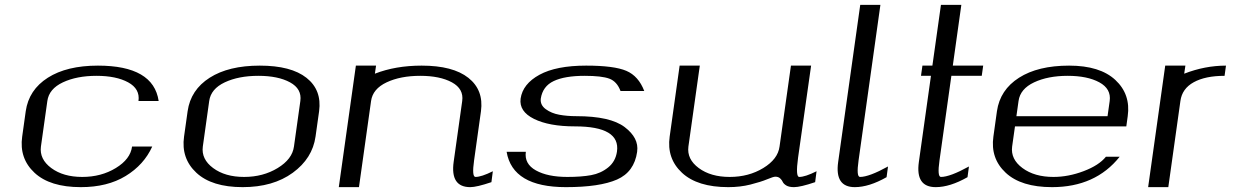

<svg xmlns="http://www.w3.org/2000/svg" viewBox="-20 -770 5077 790"><path d="M632.8 -354.5H549.8Q556.6 -404.3 507.3 -431.2Q458 -458 377 -458Q295.9 -458 238.8 -431.2Q181.6 -404.3 174.8 -354.5L148.4 -167Q141.6 -115.2 190.9 -78.6Q240.2 -42 318.4 -42Q396.5 -42 456.5 -78.6Q516.6 -115.2 523.4 -167H606.4Q572.3 -91.8 497.1 -45.9Q421.9 0 312.5 0Q185.5 0 122.1 -59.1Q58.6 -118.2 71.3 -208L85.9 -312.5Q98.6 -400.4 176.8 -450.2Q254.9 -500 382.8 -500Q611.3 -500 632.8 -354.5Z M1189.5 -167 1215.8 -354.5Q1222.7 -404.3 1173.3 -431.2Q1124 -458 1043 -458Q961.9 -458 904.8 -431.2Q847.7 -404.3 840.8 -354.5L814.5 -167Q807.6 -115.2 856.9 -78.6Q906.2 -42 984.4 -42Q1062.5 -42 1122.6 -78.6Q1182.6 -115.2 1189.5 -167ZM1278.3 -208Q1265.6 -118.2 1184.6 -59.1Q1103.5 0 978.5 0Q851.6 0 788.1 -59.1Q724.6 -118.2 737.3 -208L752 -312.5Q764.6 -400.4 842.8 -450.2Q920.9 -500 1048.8 -500Q1177.7 -500 1241.2 -449.7Q1304.7 -399.4 1293 -312.5Z M1527.3 -500 1522.5 -466.8Q1607.4 -500 1714.8 -500Q1843.8 -500 1907.2 -449.7Q1970.7 -399.4 1959 -312.5L1930.7 -110.4Q1920.9 -42 1936.5 -42Q1960.9 -42 2007.8 -65.4L2002 -20.5Q1941.4 0 1915 0Q1832 0 1846.7 -104.5L1881.8 -354.5Q1888.7 -404.3 1839.4 -431.2Q1790 -458 1709 -458Q1627.9 -458 1570.8 -431.2Q1513.7 -404.3 1506.8 -354.5L1457 0H1374L1444.3 -500Z M2391.6 -500Q2506.8 -500 2557.1 -478.5Q2607.4 -457 2630.9 -395.5H2533.2Q2518.6 -434.6 2487.3 -446.3Q2456.1 -458 2385.7 -458Q2303.7 -458 2258.3 -436.5Q2212.9 -415 2205.1 -364.3Q2202.1 -337.9 2225.6 -320.8Q2249 -303.7 2281.2 -297.9Q2313.5 -292 2351.6 -292Q2491.2 -292 2550.3 -247.1Q2609.4 -202.1 2601.6 -146.5V-145.5Q2589.8 -62.5 2518.6 -31.2Q2447.3 0 2308.6 0Q2088.9 0 2064.5 -145.5H2143.6Q2136.7 -95.7 2185.1 -68.8Q2233.4 -42 2314.5 -42Q2372.1 -42 2412.1 -49.3Q2452.1 -56.6 2482.4 -81.1Q2512.7 -105.5 2518.6 -146.5Q2533.2 -250 2345.7 -250Q2239.3 -250 2177.2 -280.8Q2115.2 -311.5 2122.1 -364.3Q2130.9 -424.8 2199.7 -462.4Q2268.6 -500 2391.6 -500Z M3169.9 -43Q3162.1 -43 3136.2 -32.2Q3110.4 -21.5 3067.9 -10.7Q3025.4 0 2976.6 0Q2849.6 0 2786.1 -59.1Q2722.7 -118.2 2735.4 -208L2776.4 -500H2859.4L2812.5 -167Q2805.7 -115.2 2855 -78.6Q2904.3 -42 2982.4 -42Q3060.5 -42 3120.6 -78.6Q3180.7 -115.2 3187.5 -167L3234.4 -500H3317.4L3263.7 -121.1Q3252.9 -42 3268.6 -42Q3293 -42 3339.8 -65.4L3334 -20.5Q3273.4 0 3247.1 0Q3226.6 0 3215.3 -6.8Q3204.1 -13.7 3200.7 -21.5Q3197.3 -29.3 3189.9 -36.1Q3182.6 -43 3169.9 -43Z M3602.5 -750 3512.7 -110.4Q3502.9 -42 3518.6 -42Q3555.7 -42 3633.8 -85Q3633.8 -85 3627.9 -41Q3555.7 0 3497.1 0Q3414.1 0 3428.7 -103.5L3519.5 -750Z M3935.5 -750 3900.4 -500H4025.4L4019.5 -458H3894.5L3845.7 -110.4Q3835.9 -42 3851.6 -42Q3888.7 -42 3966.8 -85Q3966.8 -85 3960.9 -41Q3888.7 0 3830.1 0Q3746.1 0 3760.7 -103.5L3810.5 -458H3769.5L3775.4 -500H3816.4L3851.6 -750Z M4614.3 -250H4156.2L4144.5 -167Q4137.7 -115.2 4187 -78.6Q4236.3 -42 4314.5 -42Q4376 -42 4439 -65.9Q4502 -89.8 4530.3 -125H4586.9Q4487.3 0 4308.6 0Q4181.6 0 4118.2 -59.1Q4054.7 -118.2 4067.4 -208L4082 -312.5Q4094.7 -400.4 4172.9 -450.2Q4251 -500 4378.9 -500Q4505.9 -500 4569.3 -440.9Q4632.8 -381.8 4620.1 -292ZM4162.1 -292H4537.1L4545.9 -354.5Q4552.7 -404.3 4503.4 -431.2Q4454.1 -458 4373 -458Q4292 -458 4234.9 -431.2Q4177.7 -404.3 4170.9 -354.5Z M5024.4 -500 5018.6 -458Q4939.5 -458 4891.6 -431.6Q4843.8 -405.3 4836.9 -354.5L4787.1 0H4704.1L4774.4 -500H4857.4L4852.5 -466.8Q4937.5 -500 5024.4 -500Z"/></svg>

Font: okolaks
Style: RegularItalic
Weight: 500
Italic angle: -8°
Version: Version 000.6.0